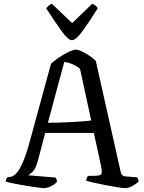

<svg xmlns="http://www.w3.org/2000/svg" viewBox="-20 -978 748 998"><path d="M207 0Q200 0 175 -3.5Q150 -7 118 -12Q86 -17 56.5 -23Q27 -29 10 -34Q10 -42 13.5 -48.5Q17 -55 20 -58H28Q45 -58 61.5 -73.5Q78 -89 96 -128.5Q114 -168 134 -240L245 -646Q253 -655 270 -667.5Q287 -680 307 -692Q327 -704 345 -712Q363 -720 373 -720Q386 -720 406 -710.5Q426 -701 446 -687.5Q466 -674 478 -661L607 -86Q611 -62 634 -61L693 -56Q695 -54 697.5 -48Q700 -42 700 -34Q687 -21 667 -10.5Q647 0 630 0Q621 0 592.5 -4.5Q564 -9 530 -15.5Q496 -22 467.5 -28.5Q439 -35 428 -39Q428 -47 431.5 -54Q435 -61 438 -64H467Q496 -64 504.5 -70.5Q513 -77 505 -116L468 -287H215L177 -143Q166 -100 149 -84.5Q132 -69 126 -67L269 -55Q271 -53 273.5 -47Q276 -41 276 -33Q266 -20 245 -10Q224 0 207 0ZM229 -340Q276 -340 321 -342Q366 -344 401.5 -346.5Q437 -349 454 -352L396 -620Q377 -636 355.5 -645Q334 -654 314 -656ZM354 -769Q335 -769 301 -815.5Q267 -862 220 -935Q224 -940 232 -947.5Q240 -955 250 -958L355 -858L459 -958Q470 -955 477.5 -948Q485 -941 488 -935Q441 -860 407.5 -814.5Q374 -769 354 -769Z"/></svg>

Font: Texturina 72pt Medium
Style: Regular
Weight: 500
Designer: Guillermo Torres Carreño
Foundry: Omnibus-Type
Version: Version 1.002; ttfautohint (v1.8.3)